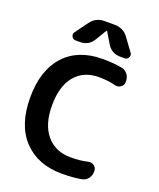

<svg xmlns="http://www.w3.org/2000/svg" viewBox="-173 -1068 980 1182"><g transform="rotate(20 317.0 -476.5)"><path d="M377 10Q219 10 126.5 -87.5Q34 -185 34 -365Q34 -543 123.5 -641.5Q213 -740 374 -740Q442 -740 498 -730Q523 -726 538.5 -706.5Q554 -687 554 -662V-654Q554 -633 536.5 -621Q519 -609 499 -614Q450 -627 389 -627Q290 -627 233.5 -559Q177 -491 177 -365Q177 -240 235.5 -171.5Q294 -103 392 -103Q458 -103 505 -115Q525 -120 542.5 -108Q560 -96 560 -75V-68Q560 -43 544.5 -23.5Q529 -4 504 0Q447 10 377 10ZM370 -963Q427 -963 460 -918L520 -836Q531 -822 523 -806Q515 -790 497 -790H469Q412 -790 383 -838L339 -911Q339 -912 337 -912Q335 -912 335 -911L291 -838Q262 -790 205 -790H177Q159 -790 151 -806Q143 -822 154 -836L214 -918Q247 -963 304 -963Z"/></g></svg>

Font: Rounded Mplus 1c Bold
Style: Bold
Weight: 700
Version: Version 1.059.20150529